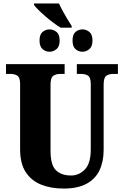

<svg xmlns="http://www.w3.org/2000/svg" viewBox="-20 -1087 720 1117"><path d="M333 -926Q314 -937 290.5 -954.5Q267 -972 243.5 -992.5Q220 -1013 202.5 -1030.5Q185 -1048 178 -1058V-1067H323Q332 -1047 345.5 -1022Q359 -997 373 -974Q387 -951 397 -936V-926ZM268 -786Q246 -786 228 -801Q210 -816 210 -851Q210 -887 228 -901.5Q246 -916 268 -916Q290 -916 308.5 -901.5Q327 -887 327 -851Q327 -816 308.5 -801Q290 -786 268 -786ZM461 -786Q437 -786 419.5 -801Q402 -816 402 -851Q402 -887 419.5 -901.5Q437 -916 461 -916Q481 -916 499.5 -901.5Q518 -887 518 -851Q518 -816 499.5 -801Q481 -786 461 -786ZM350 10Q276 10 219 -13Q162 -36 129.5 -86Q97 -136 97 -218V-598Q97 -637 80.5 -647Q64 -657 41 -657H15V-714H356V-657H330Q307 -657 290.5 -646.5Q274 -636 274 -594V-210Q274 -127 305.5 -96.5Q337 -66 394 -66Q440 -66 474 -101.5Q508 -137 508 -217V-598Q508 -637 492 -647Q476 -657 453 -657H427V-714H666V-657H639Q615 -657 599 -646.5Q583 -636 583 -594V-215Q583 -148 559.5 -97.5Q536 -47 484.5 -18.5Q433 10 350 10Z"/></svg>

Font: Noto Serif Condensed Black
Style: Regular
Weight: 900
Width: 3
Designer: Monotype Design Team
Foundry: Monotype Imaging Inc.
Version: Version 2.015; ttfautohint (v1.8.4.7-5d5b)